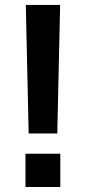

<svg xmlns="http://www.w3.org/2000/svg" viewBox="-20 -747 343 767"><path d="M83.1 -727.3 94.5 -213.8H208.8L220.2 -727.3ZM220.9 0V-132.8H81.7V0Z"/></svg>

Font: Riot Sans 2.0
Style: Bold
Weight: 600
Designer: Rasmus Andersson
Foundry: rsms
Version: Version 3.006;hotconv 1.0.109;makeotfexe 2.5.65596